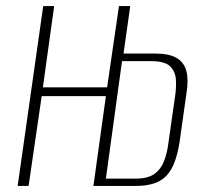

<svg xmlns="http://www.w3.org/2000/svg" viewBox="-20 -611 671 631"><path d="M38 0 122 -591H158L121 -324H332L371 -591H408L386 -435H490Q536 -435 560.5 -420.5Q585 -406 592.5 -377.5Q600 -349 593 -306L570 -143Q564 -106 554 -79Q544 -52 528 -34.5Q512 -17 487 -8.5Q462 0 427 0H287L328 -295H117L74 0ZM328 -24H426Q466 -24 487.5 -39.5Q509 -55 519.5 -82.5Q530 -110 534 -145L555 -292Q560 -324 558 -350.5Q556 -377 538.5 -393.5Q521 -410 478 -410H381Z"/></svg>

Font: Alumni Sans ExtraLight
Style: Italic
Weight: 250
Italic angle: -8°
Version: Version 1.016